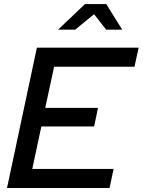

<svg xmlns="http://www.w3.org/2000/svg" viewBox="-20 -938 712 958"><path d="M15 0 164 -700H671.7L651 -605H250L205.7 -399.7H469L449.7 -307H186.3L141 -95H546.7L526.7 0ZM269.7 -790 404 -917.7H510.3L589.7 -790H509.7L449.3 -867L355.3 -790Z"/></svg>

Font: Red Hat Display VF
Style: Italic
Weight: 300
Italic angle: -12°
Designer: Pentagram, MCKL
Foundry: Pentagram, MCKL
Version: Version 1.010